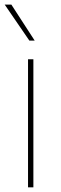

<svg xmlns="http://www.w3.org/2000/svg" viewBox="-20 -798 262 818"><path d="M99.4 0V-545.5H122.2V0ZM127.8 -625H105.1L0 -778.4H28.4Z"/></svg>

Font: Inter UI Thin
Style: Regular
Weight: 100
Designer: Rasmus Andersson
Foundry: rsms
Version: 3.2;8d6f07862